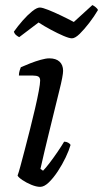

<svg xmlns="http://www.w3.org/2000/svg" viewBox="-20 -727 401 747"><path d="M136.3 0Q121.7 0 102.1 -8Q82.5 -16.1 67 -26.6Q51.4 -37.2 48.4 -44Q52.1 -53.5 59.5 -80.8Q67 -108.2 76.8 -146Q86.7 -183.8 97.1 -225.1Q107.5 -266.5 116.5 -305.1Q125.5 -343.8 130.8 -372.6Q136.2 -401.4 136.2 -413.5Q136.2 -425.3 129.1 -429.2Q121.9 -433 108.6 -433H53.5Q53.5 -442.6 56.3 -452Q59 -461.4 61 -465.4Q76.5 -472.4 97.3 -480.5Q118.1 -488.7 138.3 -494.3Q158.5 -500 171.8 -500Q197.7 -500 211.6 -487.2Q225.5 -474.4 225.5 -451.3Q225.5 -442.6 221.9 -423.4Q218.3 -404.1 210.7 -374.1Q203.2 -344 192.7 -300.9Q182.3 -257.8 168.1 -200.5Q154 -143.2 137.3 -69.8L147.5 -62.8Q157.5 -72.8 172.7 -92.7Q187.8 -112.5 203.7 -135.7Q219.5 -158.9 229.5 -175.8Q238.3 -175.8 245.1 -171.9Q251.9 -168 254.6 -163.2Q248.6 -142.2 235.5 -114.6Q222.4 -87 204.9 -60.5Q187.4 -34 169.6 -17Q151.9 0 136.3 0ZM259.8 -577.9Q249.3 -577.9 226.9 -587.5Q204.5 -597.1 178.4 -611.1Q152.2 -625.1 130 -639.5L54.8 -582.5Q50.2 -584.5 43.4 -589.8Q36.6 -595.2 34 -603.8Q49.4 -625.5 68.3 -647.1Q87.2 -668.6 105.3 -683.2Q123.4 -697.7 135.1 -697.7Q144.6 -697.7 167.3 -688.7Q190.1 -679.7 217.4 -666.6Q244.8 -653.5 267.2 -641.5L339.4 -707.3Q345.5 -704.5 352.1 -699.1Q358.7 -693.7 361.3 -688.2Q346.9 -663.6 327.4 -638.2Q307.9 -612.8 290.1 -595.3Q272.2 -577.9 259.8 -577.9Z"/></svg>

Font: Texturina Medium
Style: Italic
Weight: 500
Italic angle: -11°
Designer: Guillermo Torres Carreño
Foundry: Omnibus-Type
Version: Version 1.002